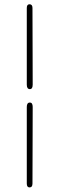

<svg xmlns="http://www.w3.org/2000/svg" viewBox="-20 -742 271 878"><path d="M129.5 -355Q129.5 -334.5 116.5 -334.5Q102.5 -334.5 102.5 -355V-705.5Q102.5 -722.5 115 -722.5Q128.5 -722.5 128.5 -705.5Q128.5 -663.5 128.8 -604Q129 -544.5 129.2 -479.5Q129.5 -414.5 129.5 -355ZM102.5 -253Q102.5 -273 116.5 -273Q129.5 -273 129.5 -253Q129.5 -193.5 129.2 -128.2Q129 -63 128.8 -3.5Q128.5 56 128.5 97.5Q128.5 115 115 115Q102.5 115 102.5 97.5Z"/></svg>

Font: Fraunces 144pt SuperSoft Thin
Style: Regular
Weight: 100
Version: Version 1.000;[0bf87f6ff]